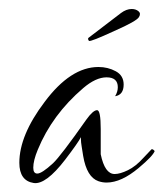

<svg xmlns="http://www.w3.org/2000/svg" viewBox="-20 -403 364 427"><path d="M55 4Q23 -1 23 -41Q23 -102 79 -176Q137 -254 199 -254Q220 -254 237.5 -244.5Q255 -235 255 -215Q255 -192 236 -189Q242 -199 242 -209Q242 -231 217 -231Q193 -231 165 -207Q96 -148 64 -70Q54 -46 54 -30Q54 -17 63 -17Q73 -17 98 -40Q115 -56 172 -137Q187 -158 196 -158Q204 -158 204 -116V-60Q213 -16 235 -16Q247 -16 264.5 -24.5Q282 -33 299 -52L317 -71Q320 -72 324 -67Q320 -56 289 -30Q250 3 217 3Q208 3 199 0Q173 -9 165 -56Q163 -69 161.5 -78Q160 -87 160 -93Q160 -96 160 -98Q154 -86 125 -48Q82 8 55 4ZM178 -312Q176 -314 176 -316V-318L177 -319L249 -374Q261 -383 273 -383Q282 -383 288 -378Q294 -373 289 -365Q284 -356 234 -334Q182 -310 178 -312Z"/></svg>

Font: Lovers Quarrel
Style: Regular
Weight: 400
Designer: Robert E. Leuschke
Foundry: Robert E. Leuschke
Version: Version 1.010; ttfautohint (v1.8.3)